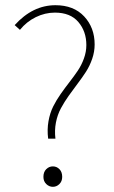

<svg xmlns="http://www.w3.org/2000/svg" viewBox="-20 -702 434 734"><path d="M164.1 -171.9Q159.7 -206.5 165.3 -238.3Q170.9 -270 183.3 -294.9Q195.8 -319.8 212.2 -343Q228.5 -366.2 245.6 -388.2Q262.7 -410.2 277.1 -431.4Q291.5 -452.6 300.8 -478.3Q310.1 -503.9 310.1 -529.8Q310.1 -582 279.5 -617.9Q249 -653.8 189.9 -653.8Q152.3 -653.8 116.9 -636.5Q81.5 -619.1 56.2 -587.9L36.1 -606Q105 -682.1 191.9 -682.1Q261.7 -682.1 301.8 -639.2Q341.8 -596.2 341.8 -532.2Q341.8 -504.4 332.5 -477.3Q323.2 -450.2 308.6 -427.5Q293.9 -404.8 276.6 -382.1Q259.3 -359.4 242.7 -335.9Q226.1 -312.5 212.9 -288.1Q199.7 -263.7 193.8 -233.6Q188 -203.6 191.9 -171.9ZM146 -25.9Q146 -44.4 156.7 -55.2Q167.5 -65.9 182.1 -65.9Q196.8 -65.9 207.3 -55.2Q217.8 -44.4 217.8 -25.9Q217.8 -8.8 207 1.7Q196.3 12.2 182.1 12.2Q168 12.2 157 1.7Q146 -8.8 146 -25.9Z"/></svg>

Font: Source Sans 3 ExtraLight
Style: Regular
Weight: 200
Designer: Paul D. Hunt
Foundry: Adobe
Version: Version 3.052;hotconv 1.1.0;makeotfexe 2.6.0